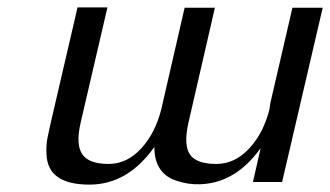

<svg xmlns="http://www.w3.org/2000/svg" viewBox="-20 -493 894 520"><path d="M854 -472 744 0H665L686 -92Q618 3 522 6Q490 7 463 -2Q398 -20 398 -95Q326 7 222 7Q109 7 106 -75Q105 -88 106 -100Q107 -112 108.5 -119Q110 -126 113 -140.5Q116 -155 118 -163L190 -473H271L198 -159Q185 -101 203 -75Q221 -49 274 -49Q324 -49 362.5 -91Q401 -133 417 -198L480 -472H562L490 -159Q477 -100 494.5 -74.5Q512 -49 566 -49Q616 -49 655 -91Q694 -133 710 -198Q712 -210 712 -213L772 -472Z"/></svg>

Font: Coval
Style: Light Italic
Weight: 300
Foundry: Context Ltd
Version: Version 001.000